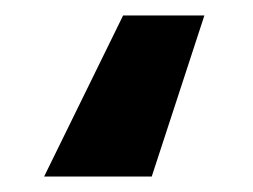

<svg xmlns="http://www.w3.org/2000/svg" viewBox="-20 -781 327 248"><path d="M139 -761H244L176 -553H37Z"/></svg>

Font: OpenDyslexic
Style: Bold
Weight: 800
Designer: Abbie Gonzalez
Version: Version 0.920;hotconv 1.0.109;makeotfexe 2.5.65596